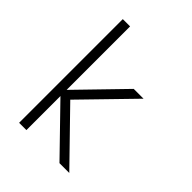

<svg xmlns="http://www.w3.org/2000/svg" viewBox="-209 -854 969 969"><g transform="rotate(45 275.0 -370.0)"><path d="M455 0H385L149 -243V0H97V-740H149V-287L385 -530H455L197 -265Z"/></g></svg>

Font: Lode Dark
Style: Regular
Weight: 400
Monospace: yes
Designer: Belleve Invis
Foundry: Belleve Invis
Version: Version 29.2.0; ttfautohint (v1.8.3)